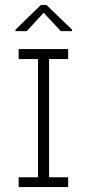

<svg xmlns="http://www.w3.org/2000/svg" viewBox="-20 -763 363 783"><path d="M180 -40V-522H258V-563H56V-522H135V-40H56V0H258V-40ZM43 -636H89L157 -710H159L228 -636H274V-642L169 -743H147L43 -642Z"/></svg>

Font: OSH Darker Grotesque
Style: Regular
Weight: 400
Designer: Gabriel Lam
Foundry: TypeRant
Version: Version 1.000;Glyphs 3.1.1 (3148)